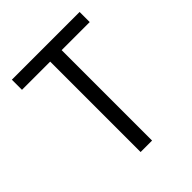

<svg xmlns="http://www.w3.org/2000/svg" viewBox="-204 -876 1006 1006"><g transform="rotate(-45 299.0 -372.5)"><path d="M257 0V-670H48V-745H550V-670H342V0Z"/></g></svg>

Font: Plus Jakarta Text Light
Style: Regular
Weight: 300
Designer: Gumpita Rahayu
Foundry: Tokotype Studio
Version: Version 1.000